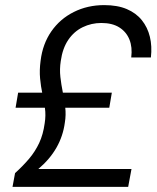

<svg xmlns="http://www.w3.org/2000/svg" viewBox="-20 -732 613 752"><path d="M29 0 39 -54Q71 -83 94.5 -111Q118 -139 133.5 -172Q149 -205 155 -249Q160 -280 156 -308.5Q152 -337 146 -365Q140 -393 137 -425Q134 -457 139 -494Q147 -560 181 -609Q215 -658 269 -685Q323 -712 388 -712Q440 -712 476.5 -696.5Q513 -681 535.5 -653Q558 -625 567 -588Q576 -551 571 -507H494Q499 -547 487 -577Q475 -607 447.5 -624.5Q420 -642 377 -642Q338 -642 304 -625.5Q270 -609 247.5 -576Q225 -543 218 -493Q213 -461 216.5 -430.5Q220 -400 226 -370.5Q232 -341 235.5 -311.5Q239 -282 234 -252Q227 -199 201 -153.5Q175 -108 130 -70H495L482 0ZM41 -310 51 -369H418L408 -310Z"/></svg>

Font: DM Sans 36pt
Style: Italic
Weight: 400
Italic angle: -10°
Designer: Colophon Foundry, Jonny Pinhorn
Foundry: Colophon Foundry
Version: Version 4.004;gftools[0.9.30]